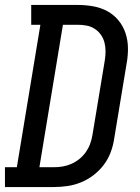

<svg xmlns="http://www.w3.org/2000/svg" viewBox="-44 -755 564 775"><path d="M-24 0V-80H24L119 -655H82V-735H270Q302 -735 332.5 -729.5Q363 -724 389 -710Q415 -696 434 -673Q453 -650 462.5 -621.5Q472 -593 472.5 -561.5Q473 -530 467 -498L417 -196Q413 -168 403 -141Q393 -114 375.5 -90.5Q358 -67 334 -48.5Q310 -30 283 -19Q256 -8 228 -4Q200 0 173 0ZM173 -80Q191 -80 209 -83Q227 -86 244 -93.5Q261 -101 276 -113Q291 -125 302 -140.5Q313 -156 319.5 -173.5Q326 -191 329 -209L379 -511Q382 -530 382 -548.5Q382 -567 377.5 -584Q373 -601 363 -615Q353 -629 338.5 -638.5Q324 -648 306.5 -651.5Q289 -655 270 -655H210L115 -80Z"/></svg>

Font: Iosevka Curly Slab MdObl
Style: Regular
Weight: 500
Italic angle: -9°
Monospace: yes
Designer: Belleve Invis
Foundry: Belleve Invis
Version: Version 11.0.0; ttfautohint (v1.8.3)